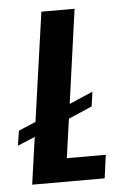

<svg xmlns="http://www.w3.org/2000/svg" viewBox="-51 -622 421 657"><g transform="rotate(-5 160.0 -293.5)"><path d="M33 0 56 -162 -4 -137 4 -188 63 -213 116 -587H230L185 -264L266 -299L259 -249L178 -214L159 -80H293L282 0Z"/></g></svg>

Font: Alumni Sans
Style: Bold Italic
Weight: 700
Italic angle: -8°
Designer: Robert E. Leuschke
Foundry: Robert E. Leuschke
Version: Version 1.016